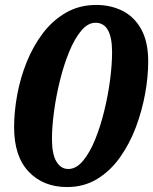

<svg xmlns="http://www.w3.org/2000/svg" viewBox="-20 -745 619 776"><path d="M251 11Q155 11 96 -51Q37 -113 37 -231Q37 -293 49.5 -361.5Q62 -430 88 -494.5Q114 -559 153.5 -611Q193 -663 247 -694Q301 -725 369 -725Q428 -725 475.5 -701Q523 -677 551 -626.5Q579 -576 579 -496Q579 -435 566.5 -366Q554 -297 529 -230.5Q504 -164 465 -109Q426 -54 372.5 -21.5Q319 11 251 11ZM256 -62Q288 -62 315.5 -95Q343 -128 364.5 -181Q386 -234 401.5 -297.5Q417 -361 425 -423Q433 -485 433 -534Q433 -653 366 -653Q335 -653 308 -620.5Q281 -588 259.5 -535.5Q238 -483 222.5 -420.5Q207 -358 198.5 -295.5Q190 -233 190 -183Q190 -122 208 -92Q226 -62 256 -62Z"/></svg>

Font: Noto Serif Tamil ExtraBold
Style: Italic
Weight: 800
Italic angle: -12°
Designer: Indian Type Foundry, Tom Grace, and the Monotype Design Team
Foundry: Monotype Imaging Inc.
Version: Version 2.003; ttfautohint (v1.8.4.7-5d5b)